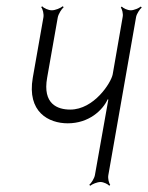

<svg xmlns="http://www.w3.org/2000/svg" viewBox="-20 -583 474 615"><path d="M112 -560C117 -554 121 -538 119 -527L85 -334C66 -224 136 -188 197 -188C265 -188 309 -230 325 -265L327 -264L284 -22C282 -11 272 4 266 9L269 12C275 7 291 0 302 0C312 0 326 7 330 12L333 9C329 4 325 -11 327 -22L416 -529C418 -539 428 -554 434 -559L431 -562C425 -557 409 -550 399 -550C388 -550 374 -557 370 -562L367 -559C371 -554 375 -539 373 -529L341 -345C336 -318 281 -232 205 -232C164 -232 116 -250 131 -334L165 -527C167 -538 177 -554 184 -560L181 -563C174 -557 157 -550 146 -550C135 -550 120 -557 115 -563Z"/></svg>

Font: Armata Saber
Style: RgIta
Weight: 400
Designer: Jasper
Foundry: Cannot Into Space Fonts
Version: Version 0.970